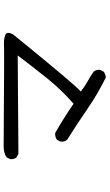

<svg xmlns="http://www.w3.org/2000/svg" viewBox="203 -814 594 1040"><g transform="rotate(-90 500.0 -294.0)"><path d="M600.6 -17.6Q512.7 -60.5 429.7 -117.7Q346.7 -174.8 262.7 -227.5Q251 -241.2 252.9 -262.7L262.7 -282.2Q278.3 -293.9 299.8 -292Q340.8 -268.6 379.9 -244.1Q418.9 -219.7 458 -192.4Q534.2 -258.8 596.7 -336.9Q659.2 -415 719.7 -495.1L187.5 -491.2L168 -501Q156.2 -514.6 158.2 -536.1L168 -555.7Q193.4 -571.3 226.6 -571.3Q749 -567.4 775.9 -569.3Q802.7 -571.3 827.6 -563.5Q852.5 -555.7 834 -520.5Q559.6 -182.6 524.4 -153.3Q551.8 -131.8 579.1 -116.7Q606.4 -101.6 631.8 -84Q643.6 -70.3 641.6 -48.8L631.8 -29.3Q618.2 -19.5 600.6 -17.6Z"/></g></svg>

Font: NaikaiFont
Style: Regular
Weight: 400
Version: Version 1.67